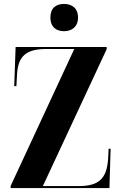

<svg xmlns="http://www.w3.org/2000/svg" viewBox="-20 -952 617 972"><path d="M304 -794C343 -794 375 -816 375 -863C375 -912 343 -932 304 -932C264 -932 235 -912 235 -863C235 -816 264 -794 304 -794ZM34 0H534L540 -199H530L527 -143C519 -47 480 -10 378 -10H197L520 -703V-714H59L52 -516H63L66 -571C70 -667 111 -704 215 -704H356L34 -11Z"/></svg>

Font: Noto Serif Display Condensed Extra
Style: Regular
Weight: 800
Width: 3
Designer: Monotype Design Team
Foundry: Monotype Imaging Inc.
Version: Version 1.900